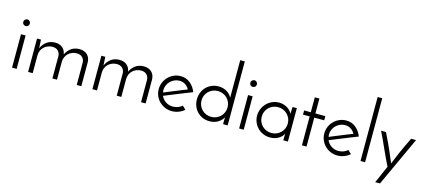

<svg xmlns="http://www.w3.org/2000/svg" viewBox="-66 -1397 4945 2220"><g transform="rotate(15 2406.0 -287.0)"><path d="M56 -545Q56 -562 68.5 -573.5Q81 -585 96 -585Q111 -585 123 -573.5Q135 -562 135 -545Q135 -527 123 -516Q111 -505 96 -505Q81 -505 68.5 -516Q56 -527 56 -545ZM123 0H68V-400H123Z M260 -400H307Q308 -391 308.5 -376.5Q309 -362 310 -346.5Q311 -331 311.5 -317.5Q312 -304 312 -297Q334 -347 374.5 -377.5Q415 -408 475 -409Q531 -409 565 -379.5Q599 -350 605 -302Q628 -350 667.5 -379Q707 -408 766 -409Q826 -409 860.5 -376Q895 -343 897 -289V0H842V-270Q840 -304 818 -328Q796 -352 752 -354Q721 -354 694.5 -343.5Q668 -333 648.5 -314.5Q629 -296 618 -270.5Q607 -245 606 -215V0H551V-270Q549 -304 527 -328Q505 -352 462 -354Q430 -354 403.5 -343.5Q377 -333 357 -314Q337 -295 326 -269Q315 -243 315 -212V0H260Z M1030 -400H1077Q1078 -391 1078.5 -376.5Q1079 -362 1080 -346.5Q1081 -331 1081.5 -317.5Q1082 -304 1082 -297Q1104 -347 1144.5 -377.5Q1185 -408 1245 -409Q1301 -409 1335 -379.5Q1369 -350 1375 -302Q1398 -350 1437.5 -379Q1477 -408 1536 -409Q1596 -409 1630.5 -376Q1665 -343 1667 -289V0H1612V-270Q1610 -304 1588 -328Q1566 -352 1522 -354Q1491 -354 1464.5 -343.5Q1438 -333 1418.5 -314.5Q1399 -296 1388 -270.5Q1377 -245 1376 -215V0H1321V-270Q1319 -304 1297 -328Q1275 -352 1232 -354Q1200 -354 1173.5 -343.5Q1147 -333 1127 -314Q1107 -295 1096 -269Q1085 -243 1085 -212V0H1030Z M2130 -48Q2101 -22 2062 -7Q2023 8 1981 8Q1937 8 1898.5 -8.5Q1860 -25 1831.5 -53Q1803 -81 1786.5 -119Q1770 -157 1770 -200Q1770 -243 1786.5 -281.5Q1803 -320 1831.5 -348.5Q1860 -377 1898 -393.5Q1936 -410 1979 -410Q2045 -410 2093.5 -370Q2142 -330 2165 -268Q2131 -255 2089.5 -238.5Q2048 -222 2004.5 -204.5Q1961 -187 1918 -169.5Q1875 -152 1838 -137Q1856 -96 1893.5 -71Q1931 -46 1979 -46Q2011 -46 2040 -57Q2069 -68 2089 -87ZM2096 -282Q2079 -316 2048 -335.5Q2017 -355 1979 -355Q1947 -355 1919 -342.5Q1891 -330 1870 -309Q1849 -288 1837 -260.5Q1825 -233 1825 -202Q1825 -186 1828 -174Q1859 -187 1894 -201Q1929 -215 1964 -229.5Q1999 -244 2033 -257.5Q2067 -271 2096 -282Z M2227 -200Q2227 -245 2243 -283.5Q2259 -322 2286.5 -349.5Q2314 -377 2351.5 -393Q2389 -409 2433 -409Q2464 -409 2490 -401Q2516 -393 2536.5 -380Q2557 -367 2571.5 -350Q2586 -333 2594 -316V-766H2649V0H2594V-41Q2594 -52 2595 -62.5Q2596 -73 2596 -83Q2576 -46 2534 -19Q2492 8 2432 8Q2386 8 2348.5 -8.5Q2311 -25 2284 -53Q2257 -81 2242 -119Q2227 -157 2227 -200ZM2282 -201Q2282 -168 2294 -140Q2306 -112 2327 -91Q2348 -70 2376.5 -58Q2405 -46 2438 -46Q2471 -46 2499.5 -58Q2528 -70 2549 -91Q2570 -112 2582 -140Q2594 -168 2594 -201Q2594 -233 2582 -261Q2570 -289 2549 -310Q2528 -331 2499.5 -343Q2471 -355 2438 -355Q2405 -355 2376.5 -343Q2348 -331 2327 -310.5Q2306 -290 2294 -262Q2282 -234 2282 -201Z M2774 -545Q2774 -562 2786.5 -573.5Q2799 -585 2814 -585Q2829 -585 2841 -573.5Q2853 -562 2853 -545Q2853 -527 2841 -516Q2829 -505 2814 -505Q2799 -505 2786.5 -516Q2774 -527 2774 -545ZM2841 0H2786V-400H2841Z M2948 -198Q2948 -241 2964.5 -279.5Q2981 -318 3009.5 -347Q3038 -376 3076 -392.5Q3114 -409 3157 -409Q3187 -409 3213 -401Q3239 -393 3259.5 -379.5Q3280 -366 3294 -349.5Q3308 -333 3315 -317L3319 -400H3370V0H3315V-41Q3315 -52 3315.5 -62Q3316 -72 3316 -81Q3309 -64 3295 -48.5Q3281 -33 3260.5 -20Q3240 -7 3214 0.5Q3188 8 3157 8Q3112 8 3073.5 -8.5Q3035 -25 3007.5 -53Q2980 -81 2964 -118.5Q2948 -156 2948 -198ZM3003 -201Q3003 -168 3015 -140Q3027 -112 3048 -91Q3069 -70 3097.5 -58Q3126 -46 3159 -46Q3192 -46 3220.5 -58Q3249 -70 3270 -91Q3291 -112 3303 -140Q3315 -168 3315 -201Q3315 -233 3303 -261Q3291 -289 3270 -310Q3249 -331 3220.5 -343Q3192 -355 3159 -355Q3126 -355 3097.5 -343Q3069 -331 3048 -310.5Q3027 -290 3015 -262Q3003 -234 3003 -201Z M3538 -575H3593V-396H3712V-346H3593V0H3538V-346H3458V-396H3538Z M4112 -48Q4083 -22 4044 -7Q4005 8 3963 8Q3919 8 3880.5 -8.5Q3842 -25 3813.5 -53Q3785 -81 3768.5 -119Q3752 -157 3752 -200Q3752 -243 3768.5 -281.5Q3785 -320 3813.5 -348.5Q3842 -377 3880 -393.5Q3918 -410 3961 -410Q4027 -410 4075.5 -370Q4124 -330 4147 -268Q4113 -255 4071.5 -238.5Q4030 -222 3986.5 -204.5Q3943 -187 3900 -169.5Q3857 -152 3820 -137Q3838 -96 3875.5 -71Q3913 -46 3961 -46Q3993 -46 4022 -57Q4051 -68 4071 -87ZM4078 -282Q4061 -316 4030 -335.5Q3999 -355 3961 -355Q3929 -355 3901 -342.5Q3873 -330 3852 -309Q3831 -288 3819 -260.5Q3807 -233 3807 -202Q3807 -186 3810 -174Q3841 -187 3876 -201Q3911 -215 3946 -229.5Q3981 -244 4015 -257.5Q4049 -271 4078 -282Z M4294 0H4239V-766H4294Z M4524 192H4466Q4479 165 4489.5 141.5Q4500 118 4510 94Q4520 70 4531.5 43.5Q4543 17 4558 -16Q4512 -108 4468 -207.5Q4424 -307 4378 -400H4437Q4467 -340 4489 -292Q4511 -244 4528.5 -204.5Q4546 -165 4560 -131Q4574 -97 4588 -65Q4602 -97 4615.5 -131Q4629 -165 4646.5 -204.5Q4664 -244 4686 -292Q4708 -340 4738 -400H4797Z"/></g></svg>

Font: Josefin Sans
Style: Regular
Weight: 400
Designer: Santiago Orozco
Foundry: Typemade
Version: Version 1.0